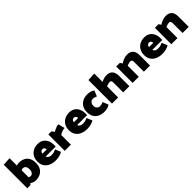

<svg xmlns="http://www.w3.org/2000/svg" viewBox="432 -2353 4010 4010"><g transform="rotate(-45 2437.0 -347.5)"><path d="M152 0 242 -91V-706L60 -695V0ZM183 -296Q212 -326 237 -344Q262 -362 286 -362Q315 -362 334.5 -349Q354 -336 364.5 -310.5Q375 -285 375 -248Q375 -211 364 -184Q353 -157 335 -143Q317 -129 294 -129Q268 -129 240 -143.5Q212 -158 183 -185L132 -78Q160 -46 188.5 -26.5Q217 -7 246.5 2Q276 11 306 11Q383 11 440.5 -18Q498 -47 530.5 -105Q563 -163 563 -249Q563 -336 530.5 -392Q498 -448 442 -475Q386 -502 314 -502Q277 -502 242 -489Q207 -476 178.5 -455.5Q150 -435 132 -413Z M1096 -197V-250Q1096 -318 1070.5 -375.5Q1045 -433 993.5 -467.5Q942 -502 864 -502Q791 -502 731.5 -471Q672 -440 637.5 -382Q603 -324 603 -242Q603 -160 640.5 -103.5Q678 -47 744 -18Q810 11 893 11Q934 11 973 4Q1012 -3 1044 -15Q1076 -27 1095 -41L1044 -164Q1022 -153 988.5 -142Q955 -131 911 -131Q880 -131 858 -139Q836 -147 822 -162Q808 -177 801 -197ZM796 -287Q796 -306 804.5 -321.5Q813 -337 828 -346.5Q843 -356 859 -356Q882 -356 895.5 -344.5Q909 -333 915.5 -317Q922 -301 922 -287Z M1348 0V-285Q1369 -301 1395.5 -313Q1422 -325 1449.5 -332Q1477 -339 1501 -339L1464 -485Q1437 -485 1406.5 -475.5Q1376 -466 1348.5 -452.5Q1321 -439 1301 -425L1257 -484H1166V0Z M2024 -197V-250Q2024 -318 1998.5 -375.5Q1973 -433 1921.5 -467.5Q1870 -502 1792 -502Q1719 -502 1659.5 -471Q1600 -440 1565.5 -382Q1531 -324 1531 -242Q1531 -160 1568.5 -103.5Q1606 -47 1672 -18Q1738 11 1821 11Q1862 11 1901 4Q1940 -3 1972 -15Q2004 -27 2023 -41L1972 -164Q1950 -153 1916.5 -142Q1883 -131 1839 -131Q1808 -131 1786 -139Q1764 -147 1750 -162Q1736 -177 1729 -197ZM1724 -287Q1724 -306 1732.5 -321.5Q1741 -337 1756 -346.5Q1771 -356 1787 -356Q1810 -356 1823.5 -344.5Q1837 -333 1843.5 -317Q1850 -301 1850 -287Z M2444 -163Q2415 -148 2393 -142.5Q2371 -137 2347 -137Q2323 -137 2301 -149Q2279 -161 2265.5 -184.5Q2252 -208 2252 -242Q2252 -277 2265.5 -302Q2279 -327 2301 -340.5Q2323 -354 2347 -354Q2373 -354 2394 -348.5Q2415 -343 2444 -328L2495 -453Q2467 -475 2436 -485.5Q2405 -496 2377 -499Q2349 -502 2329 -502Q2251 -502 2191 -471Q2131 -440 2097.5 -382Q2064 -324 2064 -242Q2064 -161 2097.5 -104.5Q2131 -48 2191 -18.5Q2251 11 2329 11Q2349 11 2377 8Q2405 5 2436 -5.5Q2467 -16 2495 -38Z M2743 -326Q2758 -333 2776.5 -339Q2795 -345 2812.5 -349.5Q2830 -354 2841 -354Q2872 -354 2882.5 -336.5Q2893 -319 2893 -296V0H3075V-313Q3075 -367 3056.5 -409.5Q3038 -452 2999.5 -476.5Q2961 -501 2899 -501Q2860 -501 2824 -491Q2788 -481 2756.5 -465.5Q2725 -450 2701 -435ZM2743 0V-706L2561 -695V0Z M3353 0V-326Q3368 -333 3386.5 -339Q3405 -345 3422.5 -349.5Q3440 -354 3451 -354Q3481 -354 3492 -336.5Q3503 -319 3503 -296V0H3685V-313Q3685 -367 3666.5 -409.5Q3648 -452 3609.5 -476.5Q3571 -501 3509 -501Q3470 -501 3434 -491Q3398 -481 3366.5 -465.5Q3335 -450 3311 -435L3279 -485H3171V0Z M4244 -197V-250Q4244 -318 4218.5 -375.5Q4193 -433 4141.5 -467.5Q4090 -502 4012 -502Q3939 -502 3879.5 -471Q3820 -440 3785.5 -382Q3751 -324 3751 -242Q3751 -160 3788.5 -103.5Q3826 -47 3892 -18Q3958 11 4041 11Q4082 11 4121 4Q4160 -3 4192 -15Q4224 -27 4243 -41L4192 -164Q4170 -153 4136.5 -142Q4103 -131 4059 -131Q4028 -131 4006 -139Q3984 -147 3970 -162Q3956 -177 3949 -197ZM3944 -287Q3944 -306 3952.5 -321.5Q3961 -337 3976 -346.5Q3991 -356 4007 -356Q4030 -356 4043.5 -344.5Q4057 -333 4063.5 -317Q4070 -301 4070 -287Z M4496 0V-326Q4511 -333 4529.5 -339Q4548 -345 4565.5 -349.5Q4583 -354 4594 -354Q4624 -354 4635 -336.5Q4646 -319 4646 -296V0H4828V-313Q4828 -367 4809.5 -409.5Q4791 -452 4752.5 -476.5Q4714 -501 4652 -501Q4613 -501 4577 -491Q4541 -481 4509.5 -465.5Q4478 -450 4454 -435L4422 -485H4314V0Z"/></g></svg>

Font: Catamaran Black
Style: Regular
Weight: 900
Designer: Pria Ravichandran
Version: Version 2.000